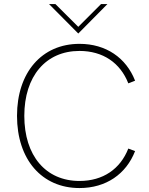

<svg xmlns="http://www.w3.org/2000/svg" viewBox="-20 -921 738 948"><path d="M372.5 7.5C503.5 7.5 603 -61.5 647 -175L613.5 -187.5C574 -86.5 488.5 -27.5 372.5 -27.5C205.5 -27.5 100 -152.5 100 -349C100 -544 205.5 -669.5 372.5 -669.5C488.5 -669.5 574 -610.5 613.5 -509.5L647 -522.5C603 -635.5 503.5 -704.5 372.5 -704.5C186.5 -704.5 64 -563.5 64 -349C64 -133.5 186.5 7.5 372.5 7.5ZM222 -901 366.5 -755.5 510.5 -901H479L366.5 -788.5L253.5 -901Z"/></svg>

Font: HK Grotesk ExtraLight
Style: Regular
Weight: 200
Designer: Alfredo Marco Pradil
Foundry: Hanken Design Co.
Version: Version 3.001;FEAKit 1.0